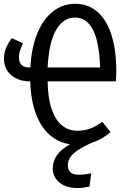

<svg xmlns="http://www.w3.org/2000/svg" viewBox="-20 -737 655 993"><path d="M579 -316.4H226.2Q227.7 -227.7 247.9 -170.5Q268.2 -113.3 302.1 -87.2Q335.9 -61 379 -61Q408.7 -61 431.8 -67.4Q454.9 -73.8 471.3 -83.1Q487.7 -92.3 509.2 -107.2L551.8 -53.8Q506.2 -14.9 456.9 0.5Q406.7 22.6 379 42.3Q351.3 62.1 341 79.7Q330.8 97.4 330.8 117.4Q330.8 141.5 344.1 154.1Q357.4 166.7 388.2 166.7Q415.9 166.7 451.8 159.5L442.6 228.2Q424.1 231.8 410.3 233.6Q396.4 235.4 377.9 235.4Q340 235.4 311.5 222.1Q283.1 208.7 267.9 185.9Q252.8 163.1 252.8 134.4Q252.8 58.5 342.1 9.2Q281.5 0 236.7 -39.5Q191.8 -79 165.6 -148.7Q139.5 -218.5 136.4 -315.9Q92.8 -316.4 62.1 -332.1Q31.3 -347.7 15.9 -374.4Q0.5 -401 0.5 -433.3Q0.5 -463.6 11.3 -488.7Q22.1 -513.8 40.5 -540L99 -513.3Q88.2 -489.7 83.1 -473.8Q77.9 -457.9 77.9 -440.5Q77.9 -414.9 91.3 -401.5Q104.6 -388.2 130.8 -388.2H136.9Q142.6 -490.3 173.1 -564.4Q203.6 -638.5 254.1 -677.9Q304.6 -717.4 369.7 -717.4Q433.8 -717.4 481.5 -677.9Q529.2 -638.5 555.4 -559.5Q581.5 -480.5 581.5 -366.2Q581.5 -339.5 579 -316.4ZM497.9 -388.2Q492.8 -523.6 459.7 -584.9Q426.7 -646.2 368.7 -646.2Q307.2 -646.2 270.3 -582.6Q233.3 -519 226.2 -388.2Z"/></svg>

Font: Fira Code
Style: Regular
Weight: 400
Designer: Carrois Corporate, Edenspiekermann AG, Nikita Prokopov
Foundry: Carrois Corporate, Edenspiekermann AG, Nikita Prokopov
Version: Version 5.002